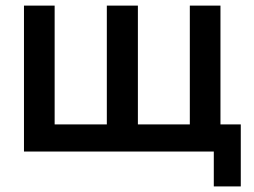

<svg xmlns="http://www.w3.org/2000/svg" viewBox="-20 -543 910 688"><path d="M746.1 125V0H65.9V-522.9H175.8V-97.2H362.8V-522.9H474.1V-97.2H660.2V-522.9H770V-97.2H842.8V125Z"/></svg>

Font: Rawline SemiBold
Style: Regular
Weight: 600
Designer: Matt McInerney, Pablo Impallari, Rodrigo Fuenzalida
Foundry: Matt McInerney, Pablo Impallari, Rodrigo Fuenzalida
Version: Version 4.020;PS 004.020;hotconv 1.0.88;makeotf.lib2.5.64775